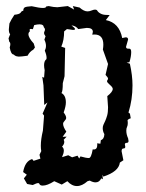

<svg xmlns="http://www.w3.org/2000/svg" viewBox="-20 -607 484 636"><path d="M234.9 9.3Q217.8 9.3 203.1 -6.8L184.6 4.4L159.7 -6.8Q136.7 7.8 121.6 7.8Q112.3 7.8 110.4 2Q109.9 -0.5 106.4 -0.5Q101.1 -0.5 88.4 5.9L69.8 2.4L59.1 -16.1L68.8 -28.3L56.6 -37.1Q63 -73.2 86.4 -80.1L91.3 -74.2L113.8 -81.5L110.8 -94.2L116.7 -106.4Q115.2 -114.3 115.2 -124Q115.2 -145.5 122.1 -174.3L126 -224.1L121.1 -230.5L137.2 -267.6L126.5 -259.3L124 -324.2L120.1 -352.5L126 -349.6L127.9 -374.5Q126 -383.8 126 -391.1Q126 -405.3 133.8 -411.1L134.3 -415Q134.3 -424.8 128.4 -439Q132.3 -446.8 132.3 -455.1Q132.3 -464.8 127 -475.6L130.9 -486.8Q126 -492.7 126 -498Q126 -500.5 127.4 -503.2Q128.9 -505.9 128.9 -508.8Q128.9 -513.2 125 -517.1Q124.5 -526.4 110.8 -526.4Q104 -526.4 93.3 -523.9L88.9 -510.3Q85 -511.2 82.5 -511.2Q78.1 -511.2 78.1 -507.8Q78.1 -506.3 79.1 -503.4Q74.2 -499.5 74.2 -493.7Q74.2 -481.9 91.8 -462.9L95.7 -449.7L90.3 -442.4Q78.6 -436.5 71.3 -422.4Q49.8 -419.4 41 -419.4L40 -419.9Q31.7 -419.9 25.4 -426.3Q16.1 -426.8 12.2 -449.7Q14.2 -456.1 14.2 -460.4Q14.2 -466.3 10.7 -468.8L8.3 -480L13.7 -493.7Q9.3 -497.6 9.3 -509.8L11.2 -529.3Q17.1 -542.5 27.8 -558.1Q43.9 -559.6 48.3 -564.9Q51.3 -570.8 57.1 -571.3Q57.1 -579.6 62 -582.5Q66.9 -585.4 85 -586.4Q110.4 -580.6 122.1 -580.6Q132.8 -580.6 132.8 -585.4L141.1 -586.9Q158.7 -583 169.9 -583L204.6 -586.9L225.6 -575.2L221.2 -586.9L243.7 -582Q257.8 -569.3 270 -569.3Q276.4 -569.3 283.4 -572.3Q290.5 -575.2 294.9 -575.2Q299.8 -575.2 301.8 -572.3Q306.2 -564.5 317.4 -560.1Q324.7 -557.1 343.3 -557.1L330.6 -540.5Q375 -531.7 384.8 -481L396.5 -483.4Q404.3 -483.4 404.3 -476.1L397.5 -452.1Q397.5 -445.8 404.3 -445.8H408.2Q414.6 -445.8 414.6 -434.6Q414.6 -419.9 408.7 -400.9L399.4 -399.4L410.2 -396Q418.9 -356.9 418.9 -324.2Q418.9 -276.9 405.8 -234.9Q406.7 -231.4 410.2 -231.4L413.1 -215.3Q402.3 -211.4 402.3 -207.5L402.8 -207L403.3 -199.7Q403.3 -191.4 400.9 -186.8Q398.4 -182.1 398.4 -174.3Q398.4 -161.6 404.3 -148.9L405.8 -140.1Q405.8 -133.8 399.7 -133.8Q393.6 -133.8 393.6 -128.4Q393.6 -127 394.3 -124.8Q395 -122.6 395 -120.6Q395 -115.2 388.9 -115.2Q382.8 -115.2 382.8 -106L388.7 -76.2L377 -68.4Q373.5 -38.6 322.3 -22L319.3 -28.3L320.8 -13.2L315.4 -16.1Q309.1 -2.9 296.4 -2.9Q288.1 -2.9 277.3 -8.8L270 -6.8Q252 9.3 234.9 9.3ZM242.2 -82 246.6 -88.9Q265.1 -83.5 274.4 -83.5Q282.2 -83.5 287.1 -112.3L290.5 -111.8Q302.2 -111.8 302.2 -127.4L301.8 -132.3L312.5 -130.9L314 -142.6Q325.2 -146.5 325.7 -162.6Q320.3 -171.9 320.3 -182.6Q320.3 -189 323 -194.6Q325.7 -200.2 328.9 -207.3Q332 -214.4 335 -224.6Q337.9 -234.9 337.9 -251.5L335.4 -288.6Q353.5 -302.7 353.5 -312.5Q353.5 -317.9 344 -325.9Q334.5 -334 334.5 -337.9Q334.5 -340.3 337.4 -344.2L337.9 -346.2Q337.9 -350.6 329.6 -358.9L337.9 -395L320.8 -442.9Q322.3 -451.7 322.3 -459Q322.3 -492.7 293 -492.7L285.6 -492.2L287.6 -501.5Q287.6 -514.6 267.6 -514.6L239.3 -510.7Q231 -521.5 216.8 -522.9Q228.5 -514.2 228.5 -510.7Q228.5 -507.8 222.2 -507.8L201.7 -510.7L192.4 -502.9Q192.4 -473.6 183.1 -452.6L195.8 -448.2L193.8 -354.5L188 -331.5Q188 -303.7 183.6 -298.8Q198.2 -291 198.2 -267.6Q198.2 -254.9 190.9 -234.4Q199.2 -223.6 199.2 -216.3Q199.2 -211.9 194.1 -206.8Q189 -201.7 189 -196.8Q189 -187 199.7 -170.9L187.5 -153.8L200.7 -154.3L190.9 -144Q192.9 -140.6 192.9 -136.7Q192.9 -129.4 185.5 -121.1Q191.4 -116.7 191.4 -107.9Q191.4 -99.6 185.5 -86.4L206.1 -92.8L218.8 -85.9L236.8 -91.3Z"/></svg>

Font: Truetypewriter PolyglOTT
Style: Regular
Weight: 400
Designer: Sergey Beatoff a.k.a. Sam_T
Version: Version 3.76